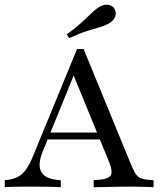

<svg xmlns="http://www.w3.org/2000/svg" viewBox="-23 -781 677 801"><path d="M154.8 -147.6Q133.9 -95.2 148 -66.1Q162.1 -37.1 213.7 -30.6L230.6 -29V0Q199.2 -1.6 164.1 -2Q129 -2.4 97.6 -2.4Q67.7 -2.4 42.7 -2Q17.7 -1.6 -3.2 0V-29L9.7 -30.6Q37.1 -34.7 55.2 -45.2Q73.4 -55.6 88.3 -77.8Q103.2 -100 118.5 -138.7L298.4 -576.6H325.8L523.4 -95.2Q533.1 -71.8 541.1 -58.5Q549.2 -45.2 560.9 -39.1Q572.6 -33.1 591.1 -31.5L617.7 -29V0Q604.8 -0.8 588.7 -1.2Q572.6 -1.6 555.2 -2Q537.9 -2.4 520.2 -2.4H517.7Q496.8 -2.4 475.8 -2Q454.8 -1.6 435.1 -1.2Q415.3 -0.8 398 -0.4Q380.6 0 367.7 0V-29L394.4 -31.5Q430.6 -35.5 439.1 -50Q447.6 -64.5 433.9 -100.8L279 -479L295.2 -492.7ZM158.1 -199.2 170.2 -228.2H425.8L437.1 -199.2ZM265.3 -621.8 255.6 -637.9Q286.3 -659.7 306.5 -677.4Q326.6 -695.2 340.7 -708.9Q354.8 -722.6 366.5 -733.5Q378.2 -744.4 391.9 -752.4Q411.3 -763.7 429 -760.9Q446.8 -758.1 455.6 -742.7Q463.7 -729 457.7 -712.1Q451.6 -695.2 432.3 -683.9Q416.1 -674.2 394.8 -668.1Q373.4 -662.1 342.3 -652.4Q311.3 -642.7 265.3 -621.8Z"/></svg>

Font: Playfair 5pt SemiExpanded Light
Style: Regular
Weight: 400
Version: Version 2.203